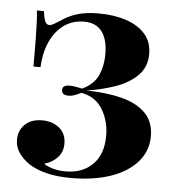

<svg xmlns="http://www.w3.org/2000/svg" viewBox="-44 -573 578 629"><g transform="rotate(5 244.5 -258.5)"><path d="M256 -531Q307 -531 347 -517.5Q387 -504 409.5 -478Q432 -452 432 -413Q432 -369 403 -341Q374 -313 329.5 -298Q285 -283 238 -276Q305 -275 355 -262Q405 -249 433 -220.5Q461 -192 461 -145Q461 -97 430 -61Q399 -25 343 -5.5Q287 14 211 14Q168 14 134 6Q100 -2 74 -18Q51 -34 38 -53Q25 -72 25 -96Q25 -126 45.5 -146Q66 -166 102 -166Q136 -166 158.5 -147.5Q181 -129 181 -96Q181 -68 163.5 -50Q146 -32 121 -25Q129 -18 149 -12Q169 -6 192 -6Q248 -6 281.5 -39.5Q315 -73 315 -134Q315 -181 292.5 -219.5Q270 -258 222 -267Q212 -262 201.5 -258Q191 -254 180 -254Q158 -254 158 -271Q158 -287 181 -287Q191 -287 202 -285Q213 -283 223 -281Q261 -299 275 -330Q289 -361 289 -399Q289 -448 269.5 -474Q250 -500 211 -500Q172 -500 143.5 -479Q115 -458 99 -421.5Q83 -385 81 -339H58Q58 -393 57.5 -428Q57 -463 56 -485.5Q55 -508 53 -523H76Q79 -501 83.5 -490Q88 -479 98 -479Q104 -479 112.5 -484Q121 -489 132 -496Q156 -513 185 -522Q214 -531 256 -531Z"/></g></svg>

Font: Playfair Display
Style: Bold
Weight: 700
Designer: Claus Eggers Sørensen
Foundry: Claus Eggers Sørensen
Version: Version 1.203